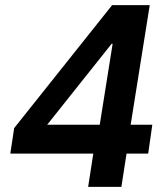

<svg xmlns="http://www.w3.org/2000/svg" viewBox="-20 -725 640 745"><path d="M322 0 342 -129H20L35 -228L415 -705H561L487 -241H571L555 -129H471L451 0ZM367 -241 417 -555H413L148 -222L141 -241Z"/></svg>

Font: Nunito Sans 6pt
Style: Bold Italic
Weight: 700
Italic angle: -9°
Version: Version 3.101;gftools[0.9.27]